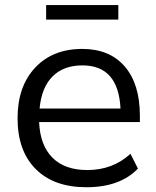

<svg xmlns="http://www.w3.org/2000/svg" viewBox="-20 -746 627 774"><path d="M328.1 8.8Q197.3 8.8 124 -64.5Q50.8 -137.7 50.8 -269.5Q50.8 -397.5 121.6 -473.1Q192.4 -548.8 311.5 -548.8Q421.9 -548.8 482.9 -478Q543.9 -407.2 543.9 -279.3V-253.9H137.7Q141.6 -160.2 191.4 -110.4Q241.2 -60.5 332 -60.5Q434.6 -60.5 505.9 -126L536.1 -66.4Q463.9 8.8 328.1 8.8ZM139.6 -308.6H465.8Q457 -482.4 312.5 -482.4Q236.3 -482.4 191.9 -438Q147.5 -393.6 139.6 -308.6ZM166 -667V-725.6H457V-667Z"/></svg>

Font: Min Sans
Style: Regular
Weight: 400
Designer: Jinseong-Kim, NotoSansCJK, Nunito
Foundry: Jinseong-Kim
Version: Version 1.400;Glyphs 3.1.2 (3151)